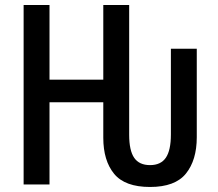

<svg xmlns="http://www.w3.org/2000/svg" viewBox="-20 -734 868 764"><path d="M74 0V-714H177V-417H391V-714H494V-198Q494 -135 514 -106Q534 -77 577 -77Q620 -77 640 -106.5Q660 -136 660 -199V-540H763V-188Q763 -97 720 -43.5Q677 10 577 10Q477 10 434 -42.5Q391 -95 391 -186V-327H177V0Z"/></svg>

Font: Avrile Sans Condensed Medium
Style: Regular
Weight: 500
Width: 3
Designer: Monotype Design Team
Foundry: Monotype Imaging Inc.
Version: Version 2.001;September 10, 2019;FontCreator 11.5.0.2425 64-